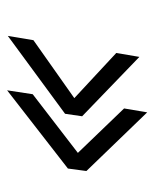

<svg xmlns="http://www.w3.org/2000/svg" viewBox="33 -507 434 540"><g transform="rotate(90 250.0 -237.0)"><path d="M296 -434 461 -263 454 -211 234 -40 245 -112 410 -239 285 -369ZM140 -412 307 -251 300 -203 81 -42 93 -114 256 -229 129 -347Z"/></g></svg>

Font: Lekton
Style: Italic
Weight: 400
Italic angle: -9.3°
Designer: Paolo Mazzetti, Luciano Perondi, Raffaele Flato, Elena Papassissa, Emilio Macchia, Michela Povoleri, Tobias Seemiller, R
Version: Version 3.000